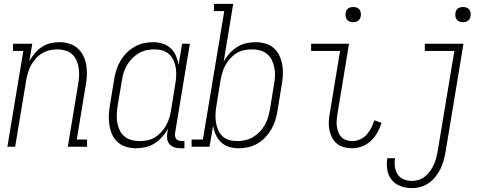

<svg xmlns="http://www.w3.org/2000/svg" viewBox="-20 -755 2540 988"><path d="M18 0 100 -493H47V-530H146L131 -440Q143 -462 159 -481Q175 -500 195.5 -513.5Q216 -527 239.5 -532.5Q263 -538 285 -538Q312 -538 336.5 -530.5Q361 -523 379.5 -506.5Q398 -490 409 -467.5Q420 -445 424 -419.5Q428 -394 427 -367.5Q426 -341 421 -315L375 -37H428V0H329L382 -321Q386 -342 387 -363.5Q388 -385 385 -405Q382 -425 374 -443.5Q366 -462 351.5 -475.5Q337 -489 317 -495Q297 -501 276 -501Q256 -501 236 -496.5Q216 -492 198 -481.5Q180 -471 165.5 -455Q151 -439 140.5 -420.5Q130 -402 124.5 -382.5Q119 -363 115 -343L58 0Z M679 8Q653 8 628.5 0.5Q604 -7 585.5 -23.5Q567 -40 557 -63Q547 -86 543 -111Q539 -136 540 -162.5Q541 -189 546 -215L567 -345Q571 -370 578.5 -394Q586 -418 599 -440.5Q612 -463 630.5 -482Q649 -501 671.5 -514Q694 -527 718.5 -532.5Q743 -538 768 -538Q793 -538 817 -530.5Q841 -523 858.5 -506.5Q876 -490 885.5 -467.5Q895 -445 899 -421L917 -530H957L881 -71Q880 -63 881 -54.5Q882 -46 887 -40Q892 -34 900 -31.5Q908 -29 917 -29H929V8H911Q894 8 879 3.5Q864 -1 853.5 -12Q843 -23 840.5 -39Q838 -55 841 -71L844 -93Q832 -70 814.5 -50.5Q797 -31 775 -17Q753 -3 728 2.5Q703 8 679 8ZM698 -29Q718 -29 738.5 -33Q759 -37 777 -48Q795 -59 809.5 -75Q824 -91 834.5 -109.5Q845 -128 851 -147.5Q857 -167 860 -187L881 -317Q885 -338 886.5 -360Q888 -382 885 -402.5Q882 -423 874 -442Q866 -461 851.5 -475Q837 -489 817 -495Q797 -501 775 -501Q754 -501 733.5 -496.5Q713 -492 694 -481Q675 -470 659.5 -454Q644 -438 633 -419Q622 -400 616 -380Q610 -360 607 -339L585 -209Q582 -188 581 -166Q580 -144 583.5 -123.5Q587 -103 596 -84.5Q605 -66 620.5 -53Q636 -40 656.5 -34.5Q677 -29 698 -29Z M1208 8Q1182 8 1158 0.5Q1134 -7 1117 -23.5Q1100 -40 1090 -62.5Q1080 -85 1077 -109L1058 0H966V-37H1024L1134 -698H1081V-735H1180L1131 -437Q1143 -460 1160.5 -479.5Q1178 -499 1200 -513Q1222 -527 1247 -532.5Q1272 -538 1296 -538Q1322 -538 1347 -530.5Q1372 -523 1390 -506.5Q1408 -490 1418.5 -467Q1429 -444 1433 -419Q1437 -394 1435.5 -367.5Q1434 -341 1429 -315L1408 -185Q1404 -160 1396.5 -136Q1389 -112 1376 -89.5Q1363 -67 1345 -48Q1327 -29 1304.5 -16Q1282 -3 1257 2.5Q1232 8 1208 8ZM1200 -29Q1221 -29 1241.5 -33.5Q1262 -38 1281 -49Q1300 -60 1315.5 -76Q1331 -92 1342 -111Q1353 -130 1359 -150Q1365 -170 1369 -191L1390 -321Q1394 -342 1395 -364Q1396 -386 1392 -406.5Q1388 -427 1379 -445.5Q1370 -464 1354.5 -477Q1339 -490 1318.5 -495.5Q1298 -501 1277 -501Q1257 -501 1236.5 -497Q1216 -493 1198 -482Q1180 -471 1165.5 -455Q1151 -439 1140.5 -420.5Q1130 -402 1124.5 -382.5Q1119 -363 1115 -343L1094 -213Q1090 -192 1089 -170Q1088 -148 1091 -127.5Q1094 -107 1101.5 -88Q1109 -69 1123.5 -55Q1138 -41 1158 -35Q1178 -29 1200 -29Z M1793 8Q1771 8 1750 2.5Q1729 -3 1713.5 -16Q1698 -29 1688.5 -47.5Q1679 -66 1675 -86.5Q1671 -107 1672 -129Q1673 -151 1677 -172L1730 -493H1581V-530H1776L1716 -166Q1714 -151 1712.5 -135Q1711 -119 1713.5 -103.5Q1716 -88 1721.5 -74Q1727 -60 1737 -49.5Q1747 -39 1762 -34Q1777 -29 1793 -29Q1813 -29 1832.5 -37.5Q1852 -46 1866.5 -62Q1881 -78 1890.5 -97Q1900 -116 1906 -136L1943 -123Q1936 -98 1922.5 -74Q1909 -50 1889.5 -31Q1870 -12 1844 -2Q1818 8 1793 8ZM1797 -641Q1788 -641 1779.5 -644Q1771 -647 1765.5 -654Q1760 -661 1758.5 -670.5Q1757 -680 1759 -690Q1760 -696 1763 -702Q1766 -708 1772 -712Q1778 -716 1784.5 -717.5Q1791 -719 1797 -719Q1807 -719 1815.5 -716Q1824 -713 1829.5 -706Q1835 -699 1836.5 -689.5Q1838 -680 1836 -670Q1835 -664 1831.5 -658Q1828 -652 1822.5 -648Q1817 -644 1810.5 -642.5Q1804 -641 1797 -641Z M2100 213Q2070 213 2042 203Q2014 193 1996 171Q1978 149 1973 119Q1968 89 1973 59H2013Q2009 81 2012 103Q2015 125 2026.5 142.5Q2038 160 2058 168Q2078 176 2100 176Q2118 176 2136 170Q2154 164 2169 151.5Q2184 139 2195 123Q2206 107 2213.5 90Q2221 73 2225.5 55Q2230 37 2233 19L2318 -493H2166V-530H2365L2273 25Q2269 48 2263 70Q2257 92 2247 113Q2237 134 2222 153Q2207 172 2187.5 186Q2168 200 2145.5 206.5Q2123 213 2100 213ZM2362 -641Q2353 -641 2344.5 -644Q2336 -647 2330.5 -654Q2325 -661 2323.5 -670.5Q2322 -680 2324 -690Q2325 -696 2328 -702Q2331 -708 2337 -712Q2343 -716 2349.5 -717.5Q2356 -719 2362 -719Q2372 -719 2380.5 -716Q2389 -713 2394.5 -706Q2400 -699 2401.5 -689.5Q2403 -680 2401 -670Q2400 -664 2396.5 -658Q2393 -652 2387.5 -648Q2382 -644 2375.5 -642.5Q2369 -641 2362 -641Z"/></svg>

Font: Iosevka Slab Extralight
Style: Italic
Weight: 200
Italic angle: -9°
Monospace: yes
Designer: Belleve Invis
Foundry: Belleve Invis
Version: Version 11.1.1; ttfautohint (v1.8.3)